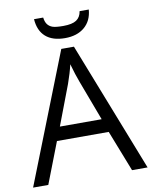

<svg xmlns="http://www.w3.org/2000/svg" viewBox="-97 -973 826 1045"><g transform="rotate(-10 316.5 -451.0)"><path d="M313 -771Q244.6 -771 206.5 -804.4Q168.5 -837.9 164.1 -901.9H214.8Q217.8 -877.9 227.8 -864.3Q237.8 -850.6 255.6 -844.2Q273.4 -837.9 314.9 -837.9Q364.3 -837.9 387.7 -853.5Q411.1 -869.1 416 -901.9H466.8Q461.9 -840.3 421.1 -805.7Q380.4 -771 313 -771ZM546.9 0 458 -227.1H171.9L84 0H0L282.2 -716.8H352.1L632.8 0ZM432.1 -301.8 349.1 -522.9Q333 -564.9 315.9 -626Q305.2 -579.1 285.2 -522.9L201.2 -301.8Z"/></g></svg>

Font: Zoram GWebM
Style: Regular
Weight: 400
Foundry: Ascender Corporation
Version: Version 1.000